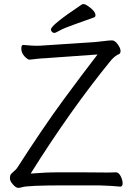

<svg xmlns="http://www.w3.org/2000/svg" viewBox="-20 -900 640 927"><path d="M374 -68 502 -67Q524 -67 539 -68H540Q553 -68 562.5 -49.5Q572 -31 572 -15Q572 1 561 1H560Q522 -3 457 -5H292Q112 -5 86 4Q78 7 67.5 7Q57 7 42.5 -9.5Q28 -26 28 -37Q28 -48 30 -54Q32 -60 45 -71Q58 -82 62 -88Q190 -287 284.5 -415.5Q379 -544 451 -637L199 -619Q175 -618 154.5 -615.5Q134 -613 124 -612H123Q113 -612 98 -628.5Q83 -645 83 -664Q83 -683 91 -683H93Q137 -679 155.5 -679Q174 -679 198 -681L440 -697Q463 -699 485 -702Q507 -705 521 -705Q535 -705 548.5 -686Q562 -667 562 -654.5Q562 -642 555 -639Q538 -633 517 -610Q323 -373 128 -62Q200 -68 264 -68ZM434 -816Q385 -798 336.5 -781Q288 -764 268 -752.5Q248 -741 242 -741Q236 -741 231 -746Q226 -751 226 -758Q226 -779 376 -879Q378 -880 385 -880Q392 -880 406 -870Q441 -846 441 -826Q441 -819 434 -816Z"/></svg>

Font: QiushuiShotai
Style: Regular
Weight: 600
Designer: Fontworks Inc.
Foundry: Fontworks Inc.
Version: Version 1.250